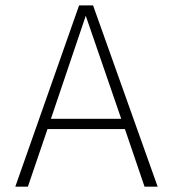

<svg xmlns="http://www.w3.org/2000/svg" viewBox="-20 -696 645 716"><path d="M37.1 0 274.9 -675.8H327.1L567.9 0H519L445.8 -214.8H157.2L84 0ZM169.9 -252.9H432.1L299.8 -637.2Z"/></svg>

Font: Clear Sans Thin
Style: Regular
Weight: 250
Foundry: Intel Corporation
Version: Version 1.00